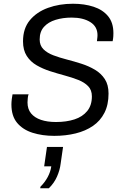

<svg xmlns="http://www.w3.org/2000/svg" viewBox="-20 -716 671 1026"><path d="M270 10Q206 10 154 -6.5Q102 -23 71.5 -59.5Q41 -96 41 -158Q41 -170 43 -187Q45 -204 47 -212H133Q130 -207 128.5 -192.5Q127 -178 127 -169Q127 -133 146 -110Q165 -87 199 -75.5Q233 -64 279 -64Q335 -64 378 -78Q421 -92 446 -122.5Q471 -153 471 -201Q471 -235 451 -255.5Q431 -276 398 -289Q365 -302 326 -312.5Q287 -323 248 -335.5Q209 -348 176 -367Q143 -386 123 -417Q103 -448 103 -495Q103 -564 139.5 -608Q176 -652 236.5 -674Q297 -696 370 -696Q431 -696 480 -680Q529 -664 557.5 -629.5Q586 -595 586 -539Q586 -532 585.5 -522Q585 -512 582 -496H498Q500 -512 500.5 -518Q501 -524 501 -528Q501 -574 462.5 -598Q424 -622 363 -622Q316 -622 277 -610Q238 -598 215 -572.5Q192 -547 192 -505Q192 -473 212 -453Q232 -433 265 -420.5Q298 -408 337 -398Q376 -388 415 -375.5Q454 -363 487 -343.5Q520 -324 540 -293.5Q560 -263 560 -216Q560 -156 538 -113Q516 -70 476.5 -43Q437 -16 384 -3Q331 10 270 10ZM195 290 196 282Q220 258 235 230Q250 202 254 173H216L231 69H317L304 159Q300 193 284.5 228Q269 263 241 290Z"/></svg>

Font: Chivo Medium Light
Style: Italic
Weight: 300
Italic angle: -8.05°
Version: Version 2.002